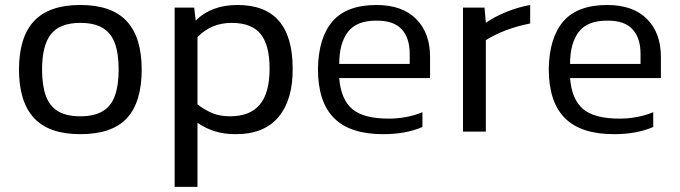

<svg xmlns="http://www.w3.org/2000/svg" viewBox="-20 -514 2656 750"><path d="M533.5 -242.2Q533.5 -368.1 475 -431.3Q416.4 -494.5 293.7 -494.5Q171 -494.5 112.6 -431.3Q54.2 -368.1 54.2 -242.2Q54.2 -116.7 112.6 -53.3Q171 10.1 293.7 10.1Q418.2 10.1 475.9 -52.6Q533.5 -115.3 533.5 -242.2ZM144.3 -242.2Q144.3 -336.9 179.2 -380.7Q214.2 -424.6 293.7 -424.6Q347.9 -424.6 381 -404.9Q414.1 -385.1 428.8 -344.7Q443.5 -304.2 443.5 -242.2Q443.5 -180.6 428.8 -139.9Q414.1 -99.3 381 -79.5Q347.9 -59.7 293.7 -59.7Q239.4 -59.7 206.6 -79.5Q173.7 -99.3 159 -139.9Q144.3 -180.6 144.3 -242.2Z M751.4 216V-34Q784.5 -11.9 820.1 -0.9Q855.7 10.1 901.2 10.1Q1012.4 10.1 1068.5 -57.7Q1124.5 -125.5 1123.2 -246.3Q1123.2 -494.5 908.1 -494.5Q805.6 -494.5 744.5 -433.8L738.5 -484.4H662.2V216ZM751.4 -106.2V-369Q805.1 -424.6 884.7 -424.6Q962.8 -424.6 997.9 -381.4Q1033.1 -338.2 1033.1 -245.4Q1033.1 -150.7 994.7 -105.2Q956.3 -59.7 879.1 -59.7Q839.2 -59.7 809.7 -71.9Q780.3 -84.1 751.4 -106.2Z M1630.1 -17.9V-75.8Q1601.1 -63.4 1566.9 -57Q1532.6 -50.6 1498.6 -50.6Q1400.3 -50.6 1355.9 -88.2Q1311.6 -125.9 1305.1 -209.1H1659.9V-292.3Q1659.9 -385.6 1605.5 -440Q1551 -494.5 1450.4 -494.5Q1334.1 -494.5 1279 -430.6Q1223.8 -366.7 1222 -244.5Q1222 -115.8 1284.7 -52.8Q1347.4 10.1 1476.1 10.1Q1521.1 10.1 1559.1 3.2Q1597 -3.7 1630.1 -17.9ZM1452.7 -433.4Q1518.8 -433.4 1549.6 -399.1Q1580.4 -364.9 1580.4 -304.2V-264.2H1305.1Q1305.1 -345.1 1339.4 -389.7Q1373.6 -434.3 1452.7 -433.4Z M1877.8 0V-357.1Q1949 -402.1 2051 -422.3V-494.5Q2006 -486.7 1959.6 -468.1Q1913.1 -449.4 1877.8 -425.1L1872.7 -484.4H1788.6V0Z M2531.7 -17.9V-75.8Q2502.8 -63.4 2468.5 -57Q2434.3 -50.6 2400.3 -50.6Q2301.9 -50.6 2257.6 -88.2Q2213.2 -125.9 2206.8 -209.1H2561.6V-292.3Q2561.6 -385.6 2507.1 -440Q2452.7 -494.5 2352 -494.5Q2235.8 -494.5 2180.6 -430.6Q2125.5 -366.7 2123.6 -244.5Q2123.6 -115.8 2186.4 -52.8Q2249.1 10.1 2377.8 10.1Q2422.8 10.1 2460.7 3.2Q2498.6 -3.7 2531.7 -17.9ZM2354.3 -433.4Q2420.5 -433.4 2451.3 -399.1Q2482.1 -364.9 2482.1 -304.2V-264.2H2206.8Q2206.8 -345.1 2241 -389.7Q2275.3 -434.3 2354.3 -433.4Z"/></svg>

Font: Arad
Style: Regular
Weight: 400
Designer: Mohammad Darvishi
Version: Version 1.010;September 21, 2024;FontCreator 15.0.0.2992 64-